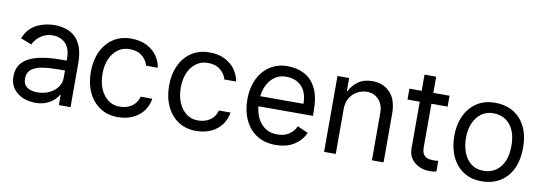

<svg xmlns="http://www.w3.org/2000/svg" viewBox="-53 -1004 3841 1359"><g transform="rotate(10 1867.0 -324.5)"><path d="M397.7 0V-73.9H393.5Q384.9 -56.1 363.5 -35.9Q342 -15.6 308.8 -1.4Q275.6 12.8 231.5 12.8Q149.5 12.8 97.5 -30.2Q45.5 -73.2 45.5 -143.5Q45.5 -208.8 83.8 -247.3Q122.2 -285.9 191.4 -302.7Q260.7 -319.6 353.7 -319.6H397.7V-329.5Q397.7 -410.5 360.6 -444.6Q323.5 -478.7 271.3 -478.7Q223.4 -478.7 187.1 -454.2Q150.9 -429.7 130.7 -389.2L52.6 -419Q68.9 -462.4 96.1 -488.8Q123.2 -515.3 154.8 -528.9Q186.4 -542.6 216.8 -547.6Q247.2 -552.6 269.9 -552.6Q311.1 -552.6 348.9 -541.5Q386.7 -530.5 416.7 -504.1Q446.7 -477.6 464.1 -431.3Q481.5 -384.9 481.5 -313.9V0ZM397.7 -248.6H353.7Q289.8 -248.6 239 -240.9Q188.2 -233.3 158.7 -210.8Q129.3 -188.2 129.3 -143.5Q129.3 -109.4 146.1 -92Q163 -74.6 186.3 -68.5Q209.5 -62.5 228.7 -62.5Q279.1 -62.5 317.1 -81Q355.1 -99.4 376.4 -129.3Q397.7 -159.1 397.7 -193.2Z M1041.2 -382.1H957.4Q946.7 -421.5 912.8 -449.4Q878.9 -477.3 822.4 -477.3Q774.9 -477.3 739 -451Q703.1 -424.7 683.2 -378.6Q663.4 -332.4 663.4 -272.7Q663.4 -210.2 683.8 -163.2Q704.2 -116.1 739.9 -90Q775.6 -63.9 821 -63.9Q874.3 -63.9 910 -89.1Q945.7 -114.3 957.4 -159.1H1041.2Q1034.1 -110.8 1006 -72.3Q978 -33.7 931.1 -11.2Q884.2 11.4 821 11.4Q747.9 11.4 693.5 -24.7Q639.2 -60.7 609.4 -124.8Q579.5 -188.9 579.5 -272.7Q579.5 -354.4 609.2 -417.6Q638.8 -480.8 693 -516.7Q747.2 -552.6 821 -552.6Q884.9 -552.6 931.6 -529.5Q978.3 -506.4 1006.2 -467.7Q1034.1 -429 1041.2 -382.1Z M1603.7 -382.1H1519.9Q1509.2 -421.5 1475.3 -449.4Q1441.4 -477.3 1384.9 -477.3Q1337.4 -477.3 1301.5 -451Q1265.6 -424.7 1245.7 -378.6Q1225.9 -332.4 1225.9 -272.7Q1225.9 -210.2 1246.3 -163.2Q1266.7 -116.1 1302.4 -90Q1338.1 -63.9 1383.5 -63.9Q1436.8 -63.9 1472.5 -89.1Q1508.2 -114.3 1519.9 -159.1H1603.7Q1596.6 -110.8 1568.5 -72.3Q1540.5 -33.7 1493.6 -11.2Q1446.7 11.4 1383.5 11.4Q1310.4 11.4 1256 -24.7Q1201.7 -60.7 1171.9 -124.8Q1142 -188.9 1142 -272.7Q1142 -354.4 1171.7 -417.6Q1201.3 -480.8 1255.5 -516.7Q1309.7 -552.6 1383.5 -552.6Q1447.4 -552.6 1494.1 -529.5Q1540.8 -506.4 1568.7 -467.7Q1596.6 -429 1603.7 -382.1Z M1954.5 11.4Q1876.4 11.4 1820.5 -24.7Q1764.6 -60.7 1734.6 -124.8Q1704.5 -188.9 1704.5 -272.7Q1704.5 -354.4 1734.4 -417.6Q1764.2 -480.8 1818.5 -516.7Q1872.9 -552.6 1946 -552.6Q2014.2 -552.6 2067.5 -524.3Q2120.7 -496.1 2151.3 -434.5Q2181.8 -372.9 2181.8 -272.7V-237.2H1790.1Q1798.3 -159.1 1841.4 -111.5Q1884.6 -63.9 1954.5 -63.9Q2004.6 -63.9 2038.5 -85.9Q2072.4 -108 2089.5 -146.3L2166.2 -112.2Q2142.8 -57.9 2089.7 -23.3Q2036.6 11.4 1954.5 11.4ZM1947.4 -477.3Q1883.5 -477.3 1841.4 -430.8Q1799.4 -384.2 1790.5 -309.7H2100.9Q2100.9 -390.6 2059.8 -433.9Q2018.8 -477.3 1947.4 -477.3Z M2387.8 -322.4V0H2304V-545.5H2387.8V-453.1H2393.5Q2412.6 -494.7 2453.1 -523.6Q2493.6 -552.6 2555.4 -552.6Q2632.1 -552.6 2681.8 -501.8Q2731.5 -451 2731.5 -346.6V0H2647.7V-340.9Q2647.7 -400.6 2614.2 -436.1Q2580.6 -471.6 2528.4 -471.6Q2497.2 -471.6 2464.7 -455.6Q2432.2 -439.6 2410 -406.6Q2387.8 -373.6 2387.8 -322.4Z M3109.4 -545.5V-467.3H2992.9V-156.2Q2992.9 -116.5 3007.6 -99.6Q3022.4 -82.7 3042.4 -79Q3062.5 -75.3 3078.1 -75.3Q3088.8 -75.3 3094.5 -76.2Q3100.1 -77.1 3110.8 -78.1V-1.4Q3100.1 1.8 3091.3 3Q3082.4 4.3 3056.8 4.3Q3024.1 4.3 2989.9 -10.3Q2955.6 -24.9 2932.4 -55.4Q2909.1 -85.9 2909.1 -133.5V-467.3H2821V-545.5H2909.1V-661.9H2992.9V-545.5Z M3436.1 11.4Q3360.1 11.4 3305.4 -24.7Q3250.7 -60.7 3221.2 -124.8Q3191.8 -188.9 3191.8 -272.7Q3191.8 -353.7 3221.2 -416.9Q3250.7 -480.1 3305.4 -516.3Q3360.1 -552.6 3436.1 -552.6Q3552.2 -552.6 3619.1 -477.6Q3686.1 -402.7 3686.1 -272.7Q3686.1 -185.4 3655.9 -121.6Q3625.7 -57.9 3569.6 -23.3Q3513.5 11.4 3436.1 11.4ZM3436.1 -63.9Q3512.8 -63.9 3557.5 -119.3Q3602.3 -174.7 3602.3 -272.7Q3602.3 -369.7 3557.5 -423.5Q3512.8 -477.3 3436.1 -477.3Q3387.1 -477.3 3351 -450.6Q3315 -424 3295.3 -377.8Q3275.6 -331.7 3275.6 -272.7Q3275.6 -214.5 3294 -167.1Q3312.5 -119.7 3348.4 -91.8Q3384.2 -63.9 3436.1 -63.9Z"/></g></svg>

Font: Interface
Style: Regular
Weight: 400
Designer: Rasmus Andersson
Foundry: rsms
Version: Version 1.8